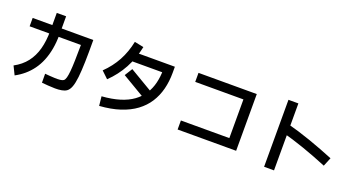

<svg xmlns="http://www.w3.org/2000/svg" viewBox="-51 -1484 4101 2220"><g transform="rotate(20 2000.0 -374.0)"><path d="M476 17 475 -93Q495 -91 527.5 -88.5Q560 -86 596 -84.5Q632 -83 661 -86Q690 -89 704 -99Q718 -110 726.5 -140Q735 -170 740 -223Q745 -276 747 -356Q749 -436 750 -547H119V-650H865Q866 -496 863 -382Q860 -268 851.5 -191Q843 -114 826 -68Q809 -22 781 -2Q757 15 719.5 21.5Q682 28 639 27.5Q596 27 553 23.5Q510 20 476 17ZM150 46 99 -58Q192 -108 249.5 -182Q307 -256 334 -355Q361 -454 361 -580V-800H476V-580Q476 -481 461 -398.5Q446 -316 418 -248Q390 -180 350 -125.5Q310 -71 260 -28.5Q210 14 150 46Z M1189 43 1177 -71Q1302 -80 1396 -109Q1490 -138 1556 -186Q1622 -234 1663 -298Q1704 -362 1723 -440Q1742 -518 1742 -606L1774 -572H1325V-682H1857V-606Q1857 -500 1833 -406Q1809 -312 1759 -234Q1709 -156 1630 -97.5Q1551 -39 1441.5 -3Q1332 33 1189 43ZM1170 -278 1087 -357Q1180 -447 1238.5 -554.5Q1297 -662 1324 -794L1437 -771Q1376 -476 1170 -278ZM1708 -308 1649 -213 1345 -393 1404 -488Z M2135 -11V-122H2731V-598H2138V-709H2855V-11Z M3344 52H3222V-772H3344ZM3910 -303 3866 -196Q3719 -257 3572 -308.5Q3425 -360 3271 -401L3300 -512Q3457 -471 3609 -417.5Q3761 -364 3910 -303Z"/></g></svg>

Font: Murecho Thin Medium
Style: Regular
Weight: 500
Version: Version 1.010